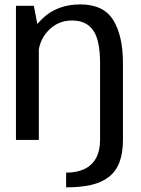

<svg xmlns="http://www.w3.org/2000/svg" viewBox="-20 -618 622 848"><path d="M272 209.5Q334.5 209.5 381.2 199Q428 188.5 459.8 164.2Q491.5 140 507.2 99.5Q523 59 523 0H422Q422 47.5 404.5 79.8Q387 112 353.5 128.2Q320 144.5 272 144.5ZM50.5 0H151.5V-477.5L129.5 -592.5H50.5ZM422 0H523V-339Q523 -460 480.2 -529.2Q437.5 -598.5 334.5 -598.5Q231 -598.5 165.2 -533.8Q99.5 -469 99.5 -396.5L148.5 -365Q148.5 -435 191.8 -481.2Q235 -527.5 298 -527.5Q360.5 -527.5 391.2 -484.5Q422 -441.5 422 -338Z"/></svg>

Font: Anybody UltraCondensed Thin
Style: Regular
Weight: 400
Version: Version 1.111